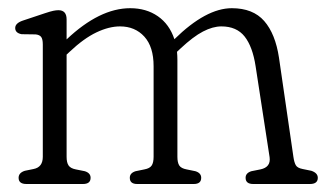

<svg xmlns="http://www.w3.org/2000/svg" viewBox="-20 -460 814 480"><path d="M146.5 -411.5V-361.5Q229 -439.5 305.5 -439.5Q345.5 -439.5 374.5 -419.5Q403.5 -399.5 416 -362Q495 -439.5 559.5 -439.5Q612.5 -439.5 640.5 -407.5Q668.5 -375.5 677.5 -315.5L713.5 -68Q715.5 -54 719.5 -47Q723.5 -40 736.5 -37.5L758.5 -33Q774.5 -27.5 774.5 -15.5Q774.5 0 755 0H613Q594 0 594 -15.5Q594 -27.5 608.5 -32L631 -36.5Q657.5 -42 654 -67L619 -294.5Q611.5 -343.5 591.5 -368.8Q571.5 -394 533.5 -394Q512 -394 487.5 -381.2Q463 -368.5 431 -338.5L422.5 -330.5Q423.5 -320.5 423.5 -310V-68Q423.5 -53.5 428.2 -46.2Q433 -39 446.5 -36.5L468.5 -32Q483 -27.5 483 -15.5Q483 0 464.5 0H323Q304.5 0 304.5 -15.5Q304.5 -27.5 319 -32L341 -36.5Q354.5 -39 359.2 -46.2Q364 -53.5 364 -68V-294.5Q364 -343 340.8 -368.5Q317.5 -394 280 -394Q252.5 -394 221 -379Q189.5 -364 154 -330.5L146.5 -323.5V-68Q146.5 -53.5 151.5 -46.2Q156.5 -39 169.5 -36.5L192 -32Q206.5 -27.5 206.5 -15.5Q206.5 0 187.5 0H46Q26.5 0 26.5 -15.5Q26.5 -28 42 -33L64 -37.5Q87 -42 87 -68V-349Q87 -362 83 -367.5Q79 -373 69 -374L34 -374.5Q18 -377.5 18 -390Q18 -402 37 -408.5L92.5 -427Q106 -431.5 113.2 -433Q120.5 -434.5 126 -434.5Q146.5 -434.5 146.5 -411.5Z"/></svg>

Font: Fraunces 144pt SuperSoft Light
Style: Regular
Weight: 300
Version: Version 1.000;[0bf87f6ff]